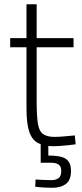

<svg xmlns="http://www.w3.org/2000/svg" viewBox="-20 -680 385 906"><path d="M235 10Q188 10 159.5 -5Q131 -20 118 -58.5Q105 -97 105 -169V-457H28V-500H105V-660H153V-500H327V-457H153V-203Q153 -135 158.5 -98.5Q164 -62 182.5 -48Q201 -34 238 -34Q248 -34 265 -35Q282 -36 300.5 -38Q319 -40 333 -41L337 1Q323 3 304 5Q285 7 266.5 8.5Q248 10 235 10ZM229 206Q205 206 182 204.5Q159 203 146 201L148 167Q161 168 183.5 169Q206 170 222 170Q244 170 256.5 160.5Q269 151 269 127Q269 105 256.5 96.5Q244 88 222 88H172V-1H208V54Q245 54 268.5 60Q292 66 303.5 82Q315 98 315 127Q315 170 291 188Q267 206 229 206Z"/></svg>

Font: Cairo Play Light
Style: Regular
Weight: 300
Version: Version 3.119